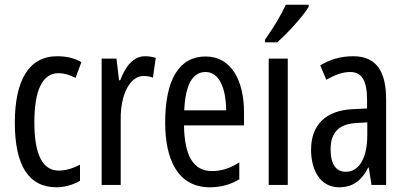

<svg xmlns="http://www.w3.org/2000/svg" viewBox="-20 -786 1724 816"><path d="M221 10C251 10 292 0 320 -18V-86C289 -70 259 -61 230 -61C161 -61 126 -129 126 -266C126 -404 161 -475 229 -475C252 -475 276 -468 301 -455L326 -522C298 -538 265 -547 223 -547C101 -547 43 -441 43 -265C43 -82 102 10 221 10Z M596 -547C549 -547 514 -507 491 -445H486L475 -537H412V0H493V-280C492 -385 533 -463 590 -463C605 -463 618 -461 630 -456L642 -540C626 -545 611 -547 596 -547Z M854 -546C741 -546 682 -447 682 -265C682 -109 735 10 872 10C918 10 959 -1 997 -24V-96C957 -70 920 -59 881 -59C802 -59 764 -123 762 -253H1017V-309C1017 -442 964 -546 854 -546ZM854 -480C914 -480 941 -405 941 -317H763C768 -428 799 -480 854 -480Z M1292 -757V-766H1195C1174 -721 1144 -671 1106 -617V-606H1158C1199 -642 1267 -715 1292 -757ZM1203 0V-537H1122V0Z M1481 -547C1430 -547 1383 -534 1341 -508L1367 -447C1405 -469 1438 -480 1468 -480C1519 -480 1540 -442 1540 -360V-325L1479 -322C1366 -317 1302 -256 1302 -150C1302 -65 1339 10 1422 10C1478 10 1517 -18 1545 -74H1547L1559 0H1621V-362C1621 -480 1582 -547 1481 -547ZM1493 -263 1541 -266V-212C1541 -114 1506 -56 1450 -56C1409 -56 1385 -86 1385 -152C1385 -222 1420 -259 1493 -263Z"/></svg>

Font: Noto Sans Thai Looped ExtraCondensed
Style: Regular
Weight: 400
Width: 2
Designer: Sasikarn Vongin, Ben Mitchell
Foundry: The Fontpad Ltd
Version: Version 1.001